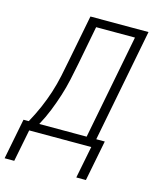

<svg xmlns="http://www.w3.org/2000/svg" viewBox="-171 -757 845 1022"><g transform="rotate(15 251.5 -246.5)"><path d="M-47 177 -3 -47H26Q51 -92 71 -138Q91 -184 106 -230.5Q121 -277 131 -324.5Q141 -372 150 -419L199 -670H519L398 -47H445L401 177H348L383 0H41L6 177ZM345 -47 457 -623H243L202 -410Q193 -364 183 -318Q173 -272 158.5 -226.5Q144 -181 126 -136Q108 -91 84 -47Z"/></g></svg>

Font: Lode Dark
Style: Italic
Weight: 400
Italic angle: -11°
Monospace: yes
Designer: Belleve Invis
Foundry: Belleve Invis
Version: Version 29.2.0; ttfautohint (v1.8.3)